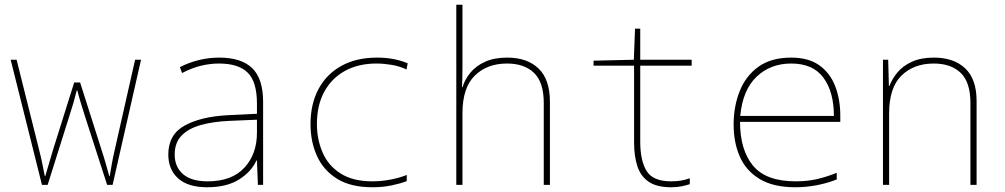

<svg xmlns="http://www.w3.org/2000/svg" viewBox="-20 -780 4240 810"><path d="M157 0 25 -528H50L144 -152Q155 -109 159.5 -84.5Q164 -60 169 -37H171Q178 -60 185 -84.5Q192 -109 205 -152L293 -432H318L407 -152Q421 -109 427.5 -85Q434 -61 441 -37H443Q447 -60 451 -84.5Q455 -109 465 -152L550 -528H575L455 0H432L338 -291Q330 -317 321.5 -344Q313 -371 306 -399H304Q297 -371 289 -343.5Q281 -316 273 -292L181 0Z M854 10Q773 10 731.5 -27.5Q690 -65 690 -128Q690 -212 758.5 -250Q827 -288 941 -294L1064 -300V-343Q1064 -435 1025 -473.5Q986 -512 904 -512Q867 -512 829 -503Q791 -494 748 -472L739 -497Q779 -517 820.5 -527Q862 -537 905 -537Q998 -537 1044 -492.5Q1090 -448 1090 -350V0H1068L1064 -103H1062Q1040 -55 988 -22.5Q936 10 854 10ZM856 -15Q958 -15 1011 -72.5Q1064 -130 1064 -220V-275L946 -270Q879 -267 827 -252.5Q775 -238 746 -208Q717 -178 717 -128Q717 -76 752 -45.5Q787 -15 856 -15Z M1551 10Q1460 10 1402.5 -25.5Q1345 -61 1317.5 -121.5Q1290 -182 1290 -256Q1290 -341 1323.5 -404Q1357 -467 1420 -502Q1483 -537 1571 -537Q1643 -537 1700 -513L1695 -487Q1665 -501 1631.5 -506.5Q1598 -512 1569 -512Q1491 -512 1434.5 -480.5Q1378 -449 1347.5 -392Q1317 -335 1317 -257Q1317 -192 1341 -136.5Q1365 -81 1417 -48Q1469 -15 1551 -15Q1589 -15 1628 -22.5Q1667 -30 1696 -42V-16Q1671 -6 1633 2Q1595 10 1551 10Z M1905 0V-760H1931V-496Q1931 -472 1930.5 -453.5Q1930 -435 1929 -412H1931Q1941 -445 1964.5 -473.5Q1988 -502 2026.5 -519.5Q2065 -537 2120 -537Q2204 -537 2252 -491Q2300 -445 2300 -350V0H2274V-345Q2274 -433 2233 -472.5Q2192 -512 2119 -512Q2035 -512 1983 -461Q1931 -410 1931 -302V0Z M2811 10Q2751 10 2717 -13Q2683 -36 2669 -78.5Q2655 -121 2655 -180V-503H2484V-524L2654 -528L2659 -659H2681V-528H2898V-503H2681V-183Q2681 -102 2708 -58.5Q2735 -15 2811 -15Q2836 -15 2855 -18.5Q2874 -22 2890 -28V-3Q2874 2 2855.5 6Q2837 10 2811 10Z M3336 10Q3242 10 3184.5 -25Q3127 -60 3101 -119.5Q3075 -179 3075 -254Q3075 -332 3101 -396.5Q3127 -461 3180.5 -499Q3234 -537 3318 -537Q3391 -537 3436.5 -504.5Q3482 -472 3503.5 -416.5Q3525 -361 3525 -291V-266H3102Q3102 -148 3156.5 -81.5Q3211 -15 3337 -15Q3386 -15 3427 -24.5Q3468 -34 3510 -51V-23Q3470 -7 3425 1.5Q3380 10 3336 10ZM3498 -291Q3498 -392 3454 -452Q3410 -512 3318 -512Q3230 -512 3171.5 -456Q3113 -400 3103 -291Z M3705 0V-528H3727L3730 -417H3732Q3744 -448 3766.5 -475Q3789 -502 3827 -519.5Q3865 -537 3920 -537Q4004 -537 4052 -491.5Q4100 -446 4100 -354V0H4074V-345Q4074 -433 4033 -472.5Q3992 -512 3919 -512Q3835 -512 3783 -461Q3731 -410 3731 -302V0Z"/></svg>

Font: Noto Sans Mono Thin
Style: Regular
Weight: 100
Designer: Monotype Design Team
Foundry: Monotype Imaging Inc.
Version: Version 2.014